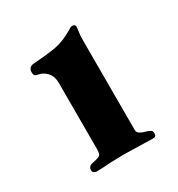

<svg xmlns="http://www.w3.org/2000/svg" viewBox="-96 -847 439 473"><g transform="rotate(-30 123.5 -610.5)"><path d="M36 -449Q36 -460 47 -463Q68 -467 71.5 -471Q75 -475 75 -488V-676Q75 -695 64.5 -706Q54 -717 41 -719Q35 -720 32.5 -722.5Q30 -725 30 -731Q30 -747 46 -748Q90 -751 112.5 -755.5Q135 -760 162 -776Q164 -777 167 -779Q170 -781 173 -781Q182 -781 182 -774Q182 -769 180.5 -759.5Q179 -750 179 -736V-489Q179 -487 179 -481Q179 -475 185 -471Q191 -467 206 -463Q213 -460 215 -458Q217 -456 217 -450Q217 -441 208 -441L125 -443L89 -442Q59 -440 47 -440Q43 -440 39.5 -442.5Q36 -445 36 -449Z"/></g></svg>

Font: EB Garamond ExtraBold
Style: Regular
Weight: 800
Designer: Georg Duffner and Octavio Pardo
Foundry: Georg Duffner
Version: Version 1.000